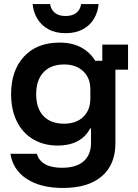

<svg xmlns="http://www.w3.org/2000/svg" viewBox="-20 -721 682 951"><path d="M291.7 210Q181.7 210 112.9 165.4Q44.2 120.8 31.7 40.8H162.5Q183.3 110 287.5 110Q357.5 110 394.2 77.9Q430.8 45.8 430.8 -13.3V-85H426.7Q405 -43.3 364.2 -21.7Q323.3 0 266.7 0Q196.7 0 144.2 -31.2Q91.7 -62.5 63.3 -120Q35 -177.5 35 -255Q35 -371.7 98.8 -440.8Q162.5 -510 275 -510Q336.7 -510 380.8 -486.7Q425 -463.3 451.7 -420H486.7V-500H614.2V-375.8H551.7V-11.7Q551.7 94.2 484.2 152.1Q416.7 210 291.7 210ZM297.5 -108.3Q357.5 -108.3 392.5 -142.1Q427.5 -175.8 427.5 -233.3V-278.3Q427.5 -335 392.1 -368.3Q356.7 -401.7 297.5 -401.7Q231.7 -401.7 195.4 -362.9Q159.2 -324.2 159.2 -254.2Q159.2 -184.2 195.4 -146.2Q231.7 -108.3 297.5 -108.3ZM305 -556.7Q255 -556.7 219.6 -576.2Q184.2 -595.8 164.6 -628.8Q145 -661.7 141.7 -700.8H228.3Q231.7 -674.2 251.3 -657.9Q270.8 -641.7 305 -641.7Q339.2 -641.7 358.8 -657.9Q378.3 -674.2 381.7 -700.8H468.3Q465 -661.7 445.8 -628.8Q426.7 -595.8 390.8 -576.2Q355 -556.7 305 -556.7Z"/></svg>

Font: Funnel Display SemiBold
Style: Regular
Weight: 600
Designer: NORD ID, Kristian Moeller
Foundry: Dicotype
Version: Version 1.000